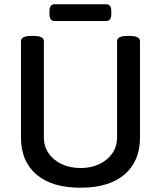

<svg xmlns="http://www.w3.org/2000/svg" viewBox="-20 -870 752 897"><path d="M234 -772Q211 -772 211 -805V-817Q211 -850 234 -850H477Q500 -850 500 -817V-805Q500 -772 477 -772ZM356 7Q222 7 150 -55Q78 -117 78 -227V-677Q78 -702 124 -702H139Q185 -702 185 -677V-228Q185 -186 207 -154Q229 -122 268 -103.5Q307 -85 356 -85Q406 -85 444.5 -103.5Q483 -122 505 -154Q527 -186 527 -228V-677Q527 -702 573 -702H588Q634 -702 634 -677V-227Q634 -117 562 -55Q490 7 356 7Z"/></svg>

Font: Asap Medium
Style: Regular
Weight: 500
Designer: Pablo Cosgaya
Foundry: Omnibus-Type
Version: Version 3.001; ttfautohint (v1.8.3)